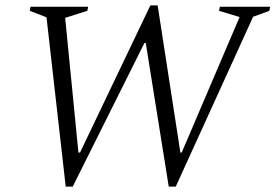

<svg xmlns="http://www.w3.org/2000/svg" viewBox="-20 -685 1019 710"><path d="M223 5 152 -621 90 -645 93 -660H306L303 -645L221 -619L270 -121H276L536 -665H563L647 -121H652L866 -622L790 -645L793 -660H979L976 -645L916 -623L630 5H604L519 -526H514L249 5Z"/></svg>

Font: Spectral Light
Style: Italic
Weight: 300
Italic angle: -10°
Designer: Jean-Baptiste Levee
Foundry: Production Type
Version: Version 2.001